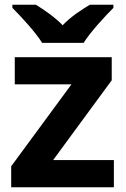

<svg xmlns="http://www.w3.org/2000/svg" viewBox="-20 -852 528 806"><path d="M157 -672H331C359 -717 420 -783 456 -819V-832H357C322 -811 277 -782 243 -746C208 -782 166 -810 131 -832H32V-819C69 -782 129 -717 157 -672ZM458 -66V-180H203L449 -515V-612H42V-498H280L27 -154V-66Z"/></svg>

Font: Noto Sans Malayalam UI
Style: Bold
Weight: 700
Designer: Jelle Bosma - Monotype Design Team
Foundry: Monotype Imaging Inc.
Version: Version 2.104